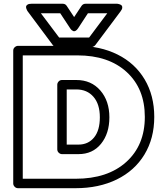

<svg xmlns="http://www.w3.org/2000/svg" viewBox="-20 -968 834 1013"><path d="M49.8 0V-701.2Q49.8 -711.9 57.9 -719Q65.9 -726.1 75.2 -726.1H388.2Q508.3 -726.1 600.3 -680.2Q692.4 -634.3 743.2 -549.1Q793.9 -463.9 793.9 -351.1Q793.9 -238.3 742.2 -152.8Q690.4 -67.4 596.2 -21.2Q502 24.9 378.9 24.9H75.2Q64.5 24.9 57.1 17.1Q49.8 9.3 49.8 0ZM100.1 -24.9H378.9Q547.9 -24.9 646 -113.3Q744.1 -201.7 744.1 -351.1Q744.1 -500 648.4 -587.9Q552.7 -675.8 388.2 -675.8H100.1ZM126 -908.2Q125 -909.7 123.3 -912.4Q121.6 -915 119.1 -922.1Q116.7 -929.2 117.7 -934.3Q118.7 -939.5 125.5 -943.8Q132.3 -948.2 146 -948.2H311Q324.7 -948.2 332 -937L371.1 -877.9L410.2 -937Q418 -948.2 431.2 -948.2H596.2Q598.1 -948.2 601.3 -948Q604.5 -947.8 611.3 -945.3Q618.2 -942.9 621.8 -939.2Q625.5 -935.5 625 -927.2Q624.5 -918.9 616.2 -908.2L482.9 -730Q474.6 -720.2 462.9 -720.2H278.8Q266.6 -720.2 258.8 -730ZM195.8 -897.9 292 -770H450.2L545.9 -897.9H443.8L392.1 -818.8Q385.7 -809.1 378.9 -805.4Q372.1 -801.8 367.2 -803.7Q362.3 -805.7 358.4 -808.8Q354.5 -812 352.5 -815.4L350.1 -818.8L297.9 -897.9ZM282.2 -180.2V-521Q282.2 -530.3 289.3 -538.1Q296.4 -545.9 307.1 -545.9H382.8Q461.4 -545.9 509.3 -490.7Q557.1 -435.5 557.1 -349.1Q557.1 -263.7 512.9 -209.2Q468.8 -154.8 394 -154.8H307.1Q297.9 -154.8 290 -162.1Q282.2 -169.4 282.2 -180.2ZM332 -205.1H394Q445.3 -205.1 476.1 -242.4Q506.8 -279.8 506.8 -349.1Q506.8 -418.5 473.1 -457.3Q439.5 -496.1 382.8 -496.1H332Z"/></svg>

Font: Trueno Black Outline
Style: Regular
Weight: 900
Width: 6
Designer: Julieta Ulanovsky
Foundry: Julieta Ulanovsky
Version: Version 3.001b | FøM Fix